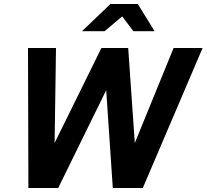

<svg xmlns="http://www.w3.org/2000/svg" viewBox="-20 -940 1033 960"><path d="M271 0H122L120 -700H260L253 -225L487 -700H621L654 -225L848 -700H993L694 0H544L511 -489ZM647 -784 591 -858 503 -784H390L532 -920H669L753 -784Z"/></svg>

Font: Red Hat Display
Style: Bold Italic
Weight: 700
Italic angle: -12°
Designer: Pentagram / MCKL
Foundry: Pentagram / MCKL
Version: Version 1.003; Red Hat Display Bold Italic